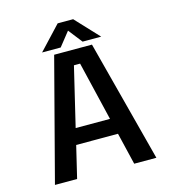

<svg xmlns="http://www.w3.org/2000/svg" viewBox="-124 -966 958 1067"><g transform="rotate(-15 355.0 -432.0)"><path d="M515.5 0 471.5 -184H231L187 0H59.5L242.5 -700H460L643 0ZM333.5 -615 252.5 -275.5H450L369 -615ZM521 -729.5H414L351.5 -809.5L288 -729.5H181L306.5 -863.5H395.5Z"/></g></svg>

Font: League Mono Medium
Style: Regular
Weight: 500
Width: 6
Designer: Tyler Finck
Foundry: The League of Moveable Type / Tyler Finck
Version: Version 2.300;RELEASE